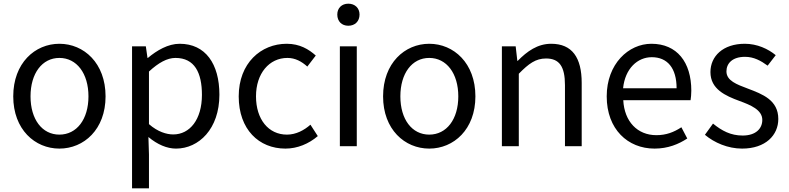

<svg xmlns="http://www.w3.org/2000/svg" viewBox="-20 -795 4289 1044"><path d="M303 13C436 13 554 -91 554 -271C554 -452 436 -557 303 -557C170 -557 52 -452 52 -271C52 -91 170 13 303 13ZM303 -63C209 -63 146 -146 146 -271C146 -396 209 -480 303 -480C397 -480 461 -396 461 -271C461 -146 397 -63 303 -63Z M698 229H790V45L787 -50C836 -9 888 13 937 13C1061 13 1173 -94 1173 -280C1173 -448 1097 -557 957 -557C894 -557 833 -521 784 -480H782L773 -543H698ZM922 -64C886 -64 838 -78 790 -120V-406C842 -454 889 -480 934 -480C1038 -480 1078 -400 1078 -279C1078 -145 1012 -64 922 -64Z M1532 13C1597 13 1659 -13 1708 -55L1668 -117C1634 -87 1590 -63 1540 -63C1440 -63 1372 -146 1372 -271C1372 -396 1444 -480 1543 -480C1585 -480 1620 -461 1651 -433L1697 -493C1659 -527 1610 -557 1539 -557C1399 -557 1278 -452 1278 -271C1278 -91 1388 13 1532 13Z M1828 0H1920V-543H1828ZM1874 -655C1910 -655 1935 -679 1935 -716C1935 -751 1910 -775 1874 -775C1838 -775 1814 -751 1814 -716C1814 -679 1838 -655 1874 -655Z M2314 13C2447 13 2565 -91 2565 -271C2565 -452 2447 -557 2314 -557C2181 -557 2063 -452 2063 -271C2063 -91 2181 13 2314 13ZM2314 -63C2220 -63 2157 -146 2157 -271C2157 -396 2220 -480 2314 -480C2408 -480 2472 -396 2472 -271C2472 -146 2408 -63 2314 -63Z M2709 0H2801V-394C2855 -449 2893 -477 2949 -477C3021 -477 3052 -434 3052 -332V0H3143V-344C3143 -482 3091 -557 2977 -557C2903 -557 2846 -516 2795 -464H2793L2784 -543H2709Z M3539 13C3612 13 3670 -11 3717 -42L3685 -103C3644 -76 3602 -60 3549 -60C3446 -60 3375 -134 3369 -250H3735C3737 -264 3739 -282 3739 -302C3739 -457 3661 -557 3522 -557C3398 -557 3279 -448 3279 -271C3279 -92 3394 13 3539 13ZM3368 -315C3379 -423 3447 -484 3524 -484C3609 -484 3659 -425 3659 -315Z M4015 13C4143 13 4212 -60 4212 -148C4212 -251 4126 -283 4047 -313C3986 -336 3930 -356 3930 -407C3930 -450 3962 -486 4031 -486C4079 -486 4117 -465 4154 -438L4198 -495C4157 -529 4097 -557 4030 -557C3911 -557 3843 -489 3843 -403C3843 -310 3925 -274 4001 -246C4061 -224 4125 -198 4125 -143C4125 -96 4090 -58 4018 -58C3953 -58 3905 -84 3857 -123L3813 -62C3864 -19 3938 13 4015 13Z"/></svg>

Font: Source Han Sans KR
Style: Regular
Weight: 400
Designer: Ryoko NISHIZUKA 西塚涼子 (kana, bopomofo & ideographs); Paul D. Hunt (Latin, Greek & Cyrillic); Sandoll Communications 산돌커뮤니
Foundry: Adobe
Version: Version 2.004;hotconv 1.0.118;makeotfexe 2.5.65603